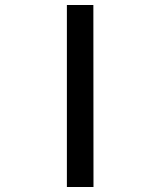

<svg xmlns="http://www.w3.org/2000/svg" viewBox="-20 -745 640 765"><path d="M246.5 -725H352L352.5 0H246.5Z"/></svg>

Font: JuliaMono
Style: Bold Italic
Weight: 700
Italic angle: -9°
Monospace: yes
Designer: cormullion
Foundry: corm
Version: Version 0.057; ttfautohint (v1.8.4)